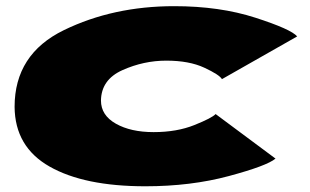

<svg xmlns="http://www.w3.org/2000/svg" viewBox="-20 -612 1030 638"><path d="M463 7Q614 7 740.5 -27Q867 -61 895.5 -85L696.5 -233Q684.5 -220 626 -196.5Q567.5 -173 490.5 -173Q414.5 -173 365 -201Q315.5 -229 315.5 -278Q316.5 -347.5 387 -379Q457.5 -410.5 532.5 -410.5Q608.5 -410.5 659 -387Q709.5 -363.5 717.5 -349L967.5 -491Q947 -515 828.5 -553.2Q710 -591.5 559 -591.5Q356 -591.5 192.2 -511.8Q28.5 -432 28.5 -257Q29.5 -124 144.8 -58.5Q260 7 463 7Z"/></svg>

Font: Anybody ExtraExpanded Black
Style: Italic
Weight: 900
Width: 8
Italic angle: -10°
Version: Version 1.113;gftools[0.9.25]